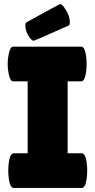

<svg xmlns="http://www.w3.org/2000/svg" viewBox="-20 -931 472 951"><path d="M385 0H48Q31 0 24 -43Q18 -86 24 -129Q31 -172 48 -172H117V-528H46Q29 -528 22 -571Q14 -614 22 -657Q29 -700 46 -700H382Q399 -700 406 -657Q412 -614 406 -571Q399 -528 382 -528H315V-172H385Q402 -172 409 -129Q415 -86 409 -43Q402 0 385 0ZM124 -749Q108 -774 106 -796Q104 -818 112 -821Q275 -911 278 -911Q288 -911 303 -887Q326 -852 326 -821Q326 -810 321 -805Q150 -729 147 -729Q138 -729 124 -749Z"/></svg>

Font: FC Lilita One
Style: Regular
Weight: 400
Designer: Juan Montoreano
Foundry: Juan Montoreano
Version: Version 1.002